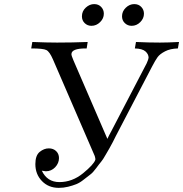

<svg xmlns="http://www.w3.org/2000/svg" viewBox="-20 -886 885 928"><path d="M130.9 -651.9 136.2 -683.1Q208 -680.2 255.9 -680.2Q330.1 -680.2 403.8 -683.1L398.9 -651.9H394Q325.2 -651.9 325.2 -624Q325.2 -617.2 335 -594.2L499 -214.8Q504.9 -228 519 -253.9L689 -580.1Q697.8 -600.1 698.2 -606.9Q698.2 -624 683.1 -637.5Q668 -650.9 631.8 -651.9L637.2 -683.1Q696.3 -680.2 752.9 -680.2Q791 -680.2 845.2 -683.1L839.8 -651.9Q802.7 -650.9 777.8 -637.9Q752.9 -625 741.9 -610.1Q731 -595.2 714.8 -564L538.1 -225.1Q538.1 -224.1 525.6 -200Q513.2 -175.8 509 -169.4Q504.9 -163.1 491 -138.4Q477.1 -113.8 469 -104.5Q460.9 -95.2 445.1 -73.5Q429.2 -51.8 416.5 -42.5Q403.8 -33.2 385 -18.1Q366.2 -2.9 348.6 4.2Q331.1 11.2 309.1 16.6Q287.1 22 264.2 22Q214.4 22 182.6 -11Q150.9 -43.9 150.9 -92.8Q150.9 -134.8 171.9 -151.9Q192.9 -168.9 215.8 -168.9Q237.8 -168.9 251.5 -155.5Q265.1 -142.1 265.1 -122.1Q265.1 -97.2 246.6 -77.6Q228 -58.1 201.2 -58.1Q200.2 -58.1 182.1 -61Q208 -5.9 267.1 -5.9Q329.1 -5.9 381.1 -48.3Q433.1 -90.8 440.9 -113.8Q441.9 -118.7 438 -131.8L235.8 -599.1Q219.7 -636.2 204.3 -644Q189 -651.9 131.8 -651.9ZM376 -807.1Q376 -832 394.5 -849.1Q413.1 -866.2 435.1 -866.2Q456.1 -866.2 469 -852.5Q481.9 -838.9 481.9 -819.8Q481.9 -796.9 463.9 -779.1Q445.8 -761.2 421.9 -761.2Q402.8 -761.2 389.4 -774.2Q376 -787.1 376 -807.1ZM569.8 -807.1Q569.8 -831.1 587.9 -848.6Q606 -866.2 628.9 -866.2Q649.9 -866.2 662.8 -852.5Q675.8 -838.9 675.8 -819.8Q675.8 -796.9 658 -779.1Q640.1 -761.2 616.2 -761.2Q597.2 -761.2 583.5 -774.2Q569.8 -787.1 569.8 -807.1Z"/></svg>

Font: CMU Serif Extra
Style: RomanSlanted
Weight: 500
Italic angle: -9.46001°
Version: Version 0.7.0